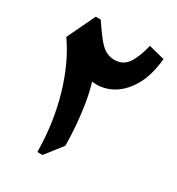

<svg xmlns="http://www.w3.org/2000/svg" viewBox="-193 -941 979 1062"><g transform="rotate(30 297.0 -410.0)"><path d="M452.1 -819.8 553.7 -793.9Q543 -681.2 500 -610.4Q457 -539.6 397 -509.5Q336.9 -479.5 273.9 -488.8Q290.5 -435.1 301.3 -369.9Q312 -304.7 317.6 -237.1Q323.2 -169.4 323.2 -107.4L239.3 0H206.5Q204.6 -185.1 157.2 -348.9Q109.9 -512.7 26.9 -631.3L111.8 -809.6H143.6Q182.6 -752 209.7 -718Q236.8 -684.1 262.2 -669.2Q287.6 -654.3 319.8 -654.3Q375 -654.3 404.3 -697.8Q433.6 -741.2 452.1 -819.8Z"/></g></svg>

Font: Pinar ExtraBold
Style: Regular
Weight: 800
Designer: Amin Abedi
Version: Version 3.000